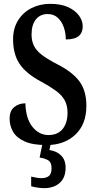

<svg xmlns="http://www.w3.org/2000/svg" viewBox="-20 -744 500 998"><path d="M222 10Q150 10 108 -9Q66 -28 48 -59Q30 -90 30 -127Q30 -168 54 -187.5Q78 -207 112 -207Q114 -128 148.5 -85Q183 -42 232 -42Q280 -42 305.5 -73.5Q331 -105 331 -158Q331 -197 315.5 -224Q300 -251 269.5 -273Q239 -295 195 -319Q116 -361 82 -411.5Q48 -462 48 -540Q48 -596 73.5 -637.5Q99 -679 143 -701.5Q187 -724 241 -724Q298 -724 335 -706.5Q372 -689 391 -662.5Q410 -636 410 -607Q410 -574 389 -556.5Q368 -539 322 -539Q322 -572 311.5 -602.5Q301 -633 280 -652Q259 -671 228 -671Q189 -671 166.5 -643Q144 -615 144 -564Q144 -533 155.5 -508Q167 -483 195.5 -460.5Q224 -438 276 -411Q357 -370 393 -321Q429 -272 429 -194Q429 -98 371.5 -44Q314 10 222 10ZM210 234Q198 234 177.5 231.5Q157 229 142 224V174Q174 182 196 182Q220 182 234 171Q248 160 248 130Q248 100 231 89.5Q214 79 186 75L203 -9H246L237 36Q274 41 297.5 64Q321 87 321 128Q321 180 290 207Q259 234 210 234Z"/></svg>

Font: Noto Serif Ethiopic ExtraCondensed SemiBold
Style: Regular
Weight: 600
Width: 2
Designer: Monotype Design Team
Foundry: Monotype Imaging Inc.
Version: Version 2.102; ttfautohint (v1.8.4.7-5d5b)